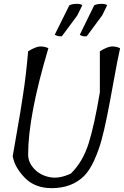

<svg xmlns="http://www.w3.org/2000/svg" viewBox="-20 -976 643 996"><path d="M536 -949 510 -896 430 -788Q407 -785 394 -796L469 -949Q486 -956 507 -956Q528 -956 536 -949ZM407 -949 381 -896 301 -788Q279 -786 264 -796L340 -949Q357 -956 378 -956Q399 -956 407 -949ZM248 0Q161 0 108.5 -54Q56 -108 46 -166Q50 -191 65.5 -278.5Q81 -366 85.5 -395Q90 -424 100 -488Q115 -583 126 -710Q167 -735 189.5 -735Q212 -735 231 -726Q126 -375 126 -174Q126 -134 157 -100.5Q188 -67 237.5 -57Q287 -47 348 -76Q410 -137 440 -233Q470 -329 498 -497V-710Q539 -735 561.5 -735Q584 -735 603 -726Q590 -669 569.5 -554.5Q549 -440 534.5 -369Q520 -298 506 -247Q492 -196 469 -145Q446 -94 418 -65Q354 0 248 0Z"/></svg>

Font: Tillana
Style: Regular
Weight: 400
Designer: Lipi Raval (Devanagari, Latin), Jonny Pinhorn (Latin)
Foundry: Indian Type Foundry
Version: Version 2.002;PS 1.0;hotconv 1.0.79;makeotf.lib2.5.61930; tt